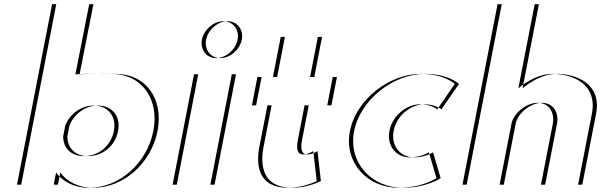

<svg xmlns="http://www.w3.org/2000/svg" viewBox="-20 -880 2865 915"><path d="M542.8 -256C529.2 -186 471.4 -136 399.4 -136C339 -136 300.6 -174.3 301.1 -230.9L311.1 -281.6C333.3 -338.7 388.5 -377 446.3 -377C513.3 -377 556.6 -327 542.8 -256ZM81 0 248.2 -860H425.2L359.3 -526C429.1 -530.5 498.4 -528 528.6 -528C678.6 -528 759.9 -406 730.8 -256C701.6 -106 573.1 15 423.1 15C353.1 15 297.1 -16 267.3 -58L256 0ZM522.8 -256C536.6 -327 493.3 -377 426.3 -377C368.5 -377 313.3 -338.7 291.1 -281.6L281.1 -230.9C280.6 -174.3 319 -136 379.4 -136C451.4 -136 509.2 -186 522.8 -256ZM61 0H236L247.3 -58C277.1 -16 333.1 15 403.1 15C553.1 15 681.6 -106 710.8 -256C739.9 -406 658.6 -528 508.6 -528C478.4 -528 409.1 -530.5 339.3 -526L405.2 -860H228.2Z M962.3 -691C971.6 -739 1018.4 -779 1064.4 -779C1110.4 -779 1141.6 -739 1132.3 -691C1123 -643 1076.2 -603 1030.2 -603C984.2 -603 953 -643 962.3 -691ZM822.5 0 924.7 -526H1104.7L1002.5 0ZM942.3 -691C933 -643 964.2 -603 1010.2 -603C1056.2 -603 1103 -643 1112.3 -691C1121.6 -739 1090.4 -779 1044.4 -779C998.4 -779 951.6 -739 942.3 -691ZM802.5 0H982.5L1084.7 -526H904.7Z M1300.7 -513 1337.8 -704H1514.8L1477.7 -513H1585.7L1559.5 -378H1451.5L1419.8 -215C1410.5 -167 1418 -144 1446 -144C1469 -144 1493.1 -160 1493.1 -160L1509.3 -17C1509.3 -17 1446.1 15 1373.1 15C1232.1 15 1218.5 -90 1236.2 -181L1274.5 -378H1200.5L1226.7 -513ZM1280.7 -513H1206.7L1180.5 -378H1254.5L1216.2 -181C1198.5 -90 1212.1 15 1353.1 15C1426.1 15 1489.3 -17 1489.3 -17L1473.1 -160C1473.1 -160 1449 -144 1426 -144C1398 -144 1390.5 -167 1399.8 -215L1431.5 -378H1539.5L1565.7 -513H1457.7L1494.8 -704H1317.8Z M2080 -31C2080 -31 2013.1 15 1899.1 15C1751.1 15 1638.4 -105 1667.6 -255C1696.9 -406 1855.6 -528 2004.6 -528C2118.6 -528 2167.3 -480 2167.3 -480L2083.8 -359C2083.8 -359 2055.4 -383 2002.4 -383C1935.4 -383 1869.6 -327 1856 -257C1842.2 -186 1886.3 -130 1953.3 -130C2006.3 -130 2043.9 -154 2043.9 -154ZM2060 -31 2023.9 -154C2023.9 -154 1986.3 -130 1933.3 -130C1866.3 -130 1822.2 -186 1836 -257C1849.6 -327 1915.4 -383 1982.4 -383C2035.4 -383 2063.8 -359 2063.8 -359L2147.3 -480C2147.3 -480 2098.6 -528 1984.6 -528C1835.6 -528 1676.9 -406 1647.6 -255C1618.4 -105 1731.1 15 1879.1 15C1993.1 15 2060 -31 2060 -31Z M2548.2 -860 2470.2 -459C2518 -499 2576.6 -528 2632.6 -528C2726.6 -528 2848.5 -481 2820.7 -338L2755 0H2578L2634.4 -290C2644.3 -341 2618.8 -390 2561.8 -390C2508.8 -390 2447.3 -341 2437.4 -290L2381 0H2204L2371.2 -860ZM2528.2 -860H2351.2L2184 0H2361L2417.4 -290C2427.3 -341 2488.8 -390 2541.8 -390C2598.8 -390 2624.3 -341 2614.4 -290L2558 0H2735L2800.7 -338C2828.5 -481 2706.6 -528 2612.6 -528C2556.6 -528 2498 -499 2450.2 -459Z"/></svg>

Font: Hussar Plate
Style: Obl
Weight: 700
Foundry: Cannot Into Space Fonts
Version: Version 0.798247